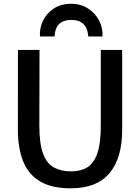

<svg xmlns="http://www.w3.org/2000/svg" viewBox="-20 -1014 760 1042"><path d="M363.5 8Q260 8 196.8 -30Q133.5 -68 105.2 -139.5Q77 -211 77 -311L77.5 -743H194.5L193.5 -333.5Q193.5 -234 213.8 -180Q234 -126 272.8 -105Q311.5 -84 367 -84Q417 -84 452.8 -105.2Q488.5 -126.5 507.8 -180.5Q527 -234.5 527 -333.5V-743H643V-309Q643 -156 574 -74Q505 8 363.5 8ZM366 -993.5Q419.5 -993.5 459 -967.2Q498.5 -941 519 -900.5Q539.5 -860 536 -816H459Q458.5 -821.5 456.5 -835.8Q454.5 -850 446 -866.2Q437.5 -882.5 419 -894Q400.5 -905.5 367 -905.5Q333.5 -905.5 314.8 -894Q296 -882.5 288 -866.2Q280 -850 278.2 -835.8Q276.5 -821.5 276 -816H197Q193.5 -860 212.8 -900.5Q232 -941 271.2 -967.2Q310.5 -993.5 366 -993.5Z"/></svg>

Font: Merriweather Sans
Style: Regular
Weight: 400
Designer: Eben Sorkin
Foundry: Eben Sorkin
Version: Version 1.008; ttfautohint (v1.7.19-72a1) -l 8 -r 50 -G 200 